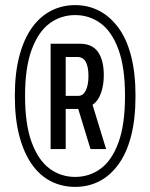

<svg xmlns="http://www.w3.org/2000/svg" viewBox="-20 -719 588 751"><path d="M274 12Q223 12 180 -9.5Q137 -31 105.5 -75Q74 -119 56 -186Q38 -253 38 -344Q38 -434 56 -501Q74 -568 105.5 -611.5Q137 -655 180 -677Q223 -699 274 -699Q325 -699 367.5 -677Q410 -655 442.5 -611.5Q475 -568 492.5 -501Q510 -434 510 -344Q510 -253 492.5 -186Q475 -119 442.5 -75Q410 -31 367.5 -9.5Q325 12 274 12ZM274 -27Q330 -27 374 -59.5Q418 -92 443.5 -162Q469 -232 469 -344Q469 -455 443.5 -525Q418 -595 374 -627.5Q330 -660 274 -660Q218 -660 174 -627.5Q130 -595 104 -525Q78 -455 78 -344Q78 -232 104 -162Q130 -92 174 -59.5Q218 -27 274 -27ZM178 -136V-548H292Q341 -548 363.5 -515.5Q386 -483 386 -425Q386 -386 375 -355Q364 -324 342 -309L395 -136H334L286 -293H237V-136ZM237 -344H286Q305 -344 315.5 -365Q326 -386 326 -422Q326 -458 315.5 -477Q305 -496 283 -496H237Z"/></svg>

Font: Archivo ExtraCondensed
Style: Regular
Weight: 400
Width: 2
Designer: Hector Gatti
Foundry: Omnibus-Type
Version: Version 2.001